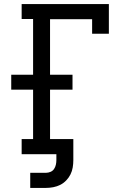

<svg xmlns="http://www.w3.org/2000/svg" viewBox="-20 -755 640 940"><path d="M128 165V91H205Q216 91 227 86.5Q238 82 244.5 72.5Q251 63 253.5 51.5Q256 40 256 29V0H86V-74H142V-316H35V-389H142V-662H86V-735H513V-590H431V-661H225V-389H335V-316H225V-74H339V29Q339 47 336 65Q333 83 325 99Q317 115 304 128.5Q291 142 275 150Q259 158 241 161.5Q223 165 205 165Z"/></svg>

Font: Iosevka Curly Slab Extended
Style: Regular
Weight: 400
Width: 7
Monospace: yes
Designer: Belleve Invis
Foundry: Belleve Invis
Version: Version 11.1.0; ttfautohint (v1.8.3)